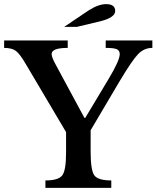

<svg xmlns="http://www.w3.org/2000/svg" viewBox="-29 -910 758 930"><path d="M97 -598 291 -270V-170Q291 -85 272.5 -60.5Q254 -36 191 -36V0H510V-36Q446 -36 428 -60.5Q410 -85 410 -176V-279L550 -516Q611 -618 640 -648Q669 -678 709 -678V-714H483V-678Q523 -678 537 -671.5Q551 -665 551 -648Q551 -617 496 -526L384 -339H380L244 -591Q221 -632 221 -648Q221 -678 299 -678V-714H-9V-678Q29 -678 48.5 -663Q68 -648 97 -598ZM344 -780H282L401 -860Q448 -890 485 -890Q529 -890 529 -857Q529 -824 453 -806Z"/></svg>

Font: Kolar Light
Style: Regular
Weight: 300
Designer: Ramakrishna Saiteja (Kannada); Shiva Nallaperumal (Latin)
Foundry: Indian Type Foundry
Version: Version 1.001;PS 1.0;hotconv 1.0.88;makeotf.lib2.5.647800